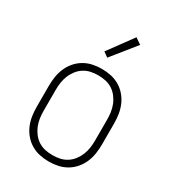

<svg xmlns="http://www.w3.org/2000/svg" viewBox="-184 -853 868 963"><g transform="rotate(30 250.0 -372.0)"><path d="M250 8Q223 8 197 2.5Q171 -3 148 -16.5Q125 -30 107.5 -50.5Q90 -71 79.5 -95.5Q69 -120 65 -146.5Q61 -173 61 -200V-320Q61 -347 65 -373.5Q69 -400 79.5 -424.5Q90 -449 107.5 -469.5Q125 -490 148 -503.5Q171 -517 197 -522.5Q223 -528 250 -528Q277 -528 303 -522.5Q329 -517 352 -503.5Q375 -490 392.5 -469.5Q410 -449 420.5 -424.5Q431 -400 435 -373.5Q439 -347 439 -320V-200Q439 -173 435 -146.5Q431 -120 420.5 -95.5Q410 -71 392.5 -50.5Q375 -30 352 -16.5Q329 -3 303 2.5Q277 8 250 8ZM250 -29Q272 -29 293 -33.5Q314 -38 332 -49.5Q350 -61 363.5 -78.5Q377 -96 385 -116Q393 -136 396 -157Q399 -178 399 -200V-320Q399 -342 396 -363Q393 -384 385 -404Q377 -424 363.5 -441.5Q350 -459 332 -470.5Q314 -482 293 -486.5Q272 -491 250 -491Q228 -491 207 -486.5Q186 -482 168 -470.5Q150 -459 136.5 -441.5Q123 -424 115 -404Q107 -384 104 -363Q101 -342 101 -320V-200Q101 -178 104 -157Q107 -136 115 -116Q123 -96 136.5 -78.5Q150 -61 168 -49.5Q186 -38 207 -33.5Q228 -29 250 -29ZM244 -590 216 -610 320 -752 355 -728Z"/></g></svg>

Font: Iosevka Curly Extralight
Style: Regular
Weight: 200
Monospace: yes
Designer: Belleve Invis
Foundry: Belleve Invis
Version: Version 22.1.2; ttfautohint (v1.8.4)